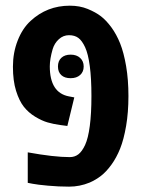

<svg xmlns="http://www.w3.org/2000/svg" viewBox="-20 -660 517 689"><path d="M89.8 -585Q148.9 -639.6 230.5 -639.6Q266.1 -639.6 294.7 -627.9Q323.2 -616.2 342 -601.8Q360.8 -587.4 379.4 -562.3Q397.9 -537.1 411.1 -504.2Q424.3 -471.2 432.6 -422.6Q440.9 -374 440.9 -315.4Q440.9 -256.8 432.6 -208.3Q424.3 -159.7 411.1 -126.7Q397.9 -93.8 379.4 -68.4Q360.8 -43 342 -28.6Q323.2 -14.2 301.8 -4.9Q266.1 9.8 228 9.8Q189.9 9.8 152.3 6.3Q114.7 2.9 97.2 -0.5L79.6 -3.9V-113.3Q173.8 -96.2 230.5 -96.2Q248 -96.2 261.2 -106.2Q274.4 -116.2 285.4 -139.9Q296.4 -163.6 302.2 -207.8Q308.1 -252 308.1 -315.4Q308.1 -378.9 302.2 -422.9Q296.4 -466.8 285.4 -490.5Q274.4 -514.2 261.2 -523.9Q248 -533.7 227.5 -533.7Q207 -533.7 191.2 -519.3Q175.3 -504.9 168.9 -483.4Q158.7 -448.2 158.7 -421.9Q158.7 -326.7 228 -314L246.6 -310.5L221.7 -208L195.8 -211.4Q171.4 -214.8 150.9 -220.7Q130.4 -226.6 106.2 -241.2Q82 -255.9 65.4 -277.1Q48.8 -298.3 37.6 -334.2Q26.4 -370.1 26.4 -420.7Q26.4 -471.2 43.5 -514.6Q60.5 -558.1 89.8 -585ZM188 -421.4Q188 -441.4 200.2 -452.6Q212.4 -463.9 233.6 -463.9Q254.9 -463.9 267.6 -452.1Q280.3 -440.4 280.3 -421.4Q280.3 -402.3 267.6 -390.9Q254.9 -379.4 233.4 -379.4Q211.9 -379.4 200 -390.4Q188 -401.4 188 -421.4Z"/></svg>

Font: Open Sans Hebrew Condensed
Style: Bold
Weight: 700
Width: 3
Foundry: Ascender Corporation, Yanek Iontef
Version: Version 2.001;PS 002.001;hotconv 1.0.70;makeotf.lib2.5.58329